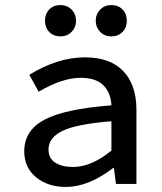

<svg xmlns="http://www.w3.org/2000/svg" viewBox="-20 -728 640 760"><path d="M241 12Q169 12 122.5 -26.5Q76 -65 76 -129Q76 -212 156.5 -254.5Q237 -297 421 -311Q419 -360 389.5 -390Q360 -420 299 -420Q227 -420 133 -365L96 -432Q209 -501 316 -501Q416 -501 468 -446.5Q520 -392 520 -294V0H439L431 -63H428Q330 12 241 12ZM269 -67Q342 -67 421 -132V-248Q283 -237 227.5 -210Q172 -183 172 -136Q172 -101 199 -84Q226 -67 269 -67ZM263.5 -602Q246 -584 219 -584Q192 -584 175 -601.5Q158 -619 158 -646Q158 -673 175 -690.5Q192 -708 219 -708Q246 -708 263.5 -690Q281 -672 281 -646Q281 -620 263.5 -602ZM465 -601.5Q448 -584 421 -584Q394 -584 376.5 -602Q359 -620 359 -646Q359 -672 376.5 -690Q394 -708 421 -708Q448 -708 465 -690.5Q482 -673 482 -646Q482 -619 465 -601.5Z"/></svg>

Font: TypoPRO Source Code Pro
Style: Regular
Weight: 500
Monospace: yes
Designer: Paul D. Hunt, Teo Tuominen
Foundry: Adobe Systems Incorporated
Version: Version 2.010;PS 1.0;hotconv 1.0.84;makeotf.lib2.5.63406